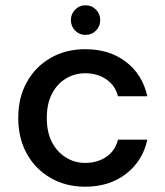

<svg xmlns="http://www.w3.org/2000/svg" viewBox="-20 -694 625 726"><path d="M302 12Q229 12 171.5 -21Q114 -54 81.5 -112.5Q49 -171 49 -248Q49 -325 81.5 -383.5Q114 -442 171.5 -475Q229 -508 302 -508Q394 -508 456.5 -460Q519 -412 537 -330H426Q416 -371 382 -394Q348 -417 302 -417Q263 -417 230 -397.5Q197 -378 177 -340.5Q157 -303 157 -248Q157 -193 177 -155.5Q197 -118 230 -98Q263 -78 302 -78Q348 -78 382 -101Q416 -124 426 -166H537Q520 -86 457 -37Q394 12 302 12ZM303 -562Q280 -562 264 -578.5Q248 -595 248 -618Q248 -641 264 -657.5Q280 -674 303 -674Q327 -674 343 -657.5Q359 -641 359 -618Q359 -595 343 -578.5Q327 -562 303 -562Z"/></svg>

Font: DeepMind Sans Medium
Style: Regular
Weight: 500
Designer: Jonny Pinhorn / Modifications: Colophon Foundry
Foundry: Colophon Foundry
Version: Version 1.002; ttfautohint (v1.8.2)